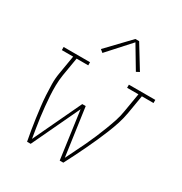

<svg xmlns="http://www.w3.org/2000/svg" viewBox="-176 -885 960 1014"><g transform="rotate(30 304.5 -378.0)"><path d="M133 0Q127 -32 121.5 -64.5Q116 -97 111.5 -130Q107 -163 103 -196Q99 -229 97 -262.5Q95 -296 94.5 -330Q94 -364 100 -398L119 -511H50V-530H211V-511H140L121 -398Q116 -366 115.5 -334Q115 -302 117 -271Q119 -240 122 -209Q125 -178 129 -147.5Q133 -117 138 -87Q143 -57 148 -26L286 -318H307L348 -26Q363 -57 378 -87Q393 -117 407.5 -147.5Q422 -178 435 -209Q448 -240 460 -271Q472 -302 482.5 -333.5Q493 -365 498 -398L517 -511H448V-530H609V-511H538L519 -398Q513 -363 502 -329Q491 -295 477.5 -262Q464 -229 449.5 -196Q435 -163 419 -130Q403 -97 387 -64.5Q371 -32 354 0H332L292 -290L155 0ZM243 -605 226 -619 357 -756H380L465 -617L446 -607L366 -741Z"/></g></svg>

Font: Iosevka Curly Slab ThEx
Style: Italic
Weight: 100
Width: 7
Italic angle: -9°
Monospace: yes
Designer: Belleve Invis
Foundry: Belleve Invis
Version: Version 11.1.0; ttfautohint (v1.8.3)